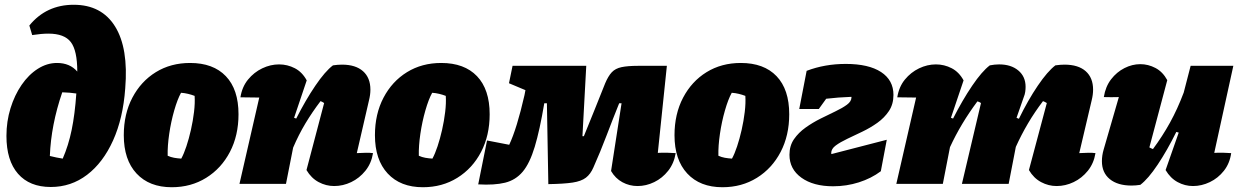

<svg xmlns="http://www.w3.org/2000/svg" viewBox="-20 -771 5199 805"><path d="M193 13Q104 13 55.5 -42.5Q7 -98 7 -201Q7 -262 24 -317Q41 -372 70.5 -415Q100 -458 138.5 -482.5Q177 -507 219 -507Q273 -507 304 -471Q304 -559 277 -594.5Q250 -630 183 -630Q154 -630 115 -624L103 -664Q174 -751 289 -751Q406 -751 462.5 -660Q519 -569 505 -400Q496 -275 454 -182Q412 -89 345 -38Q278 13 193 13ZM189 -117Q217 -110 243 -106Q267 -161 280.5 -226.5Q294 -292 300 -379Q274 -383 241 -384Q194 -247 189 -117Z M700 14Q606 14 552.5 -43.5Q499 -101 499 -204Q499 -293 535 -361.5Q571 -430 633.5 -468.5Q696 -507 777 -507Q874 -507 927 -451.5Q980 -396 980 -292Q980 -203 944 -134Q908 -65 844.5 -25.5Q781 14 700 14ZM740 -106Q751 -126 761.5 -157.5Q772 -189 780.5 -226.5Q789 -264 793.5 -301.5Q798 -339 796 -369Q783 -374 768.5 -377.5Q754 -381 739 -382Q724 -355 710.5 -308Q697 -261 689.5 -210Q682 -159 683 -118Q696 -112 710 -109.5Q724 -107 740 -106Z M984 0 1067 -362Q1042 -362 988 -363Q995 -407 1020 -437.5Q1045 -468 1079.5 -484.5Q1114 -501 1150 -501Q1185 -501 1216 -485Q1247 -469 1266 -434L1213 -277L1222 -274Q1261 -351 1302 -411.5Q1343 -472 1376 -497Q1396 -500 1414 -500Q1471 -500 1502 -472.5Q1533 -445 1533 -395Q1533 -374 1527 -350L1476 -129Q1502 -130 1515 -130.5Q1528 -131 1544 -129Q1537 -86 1512 -55Q1487 -24 1452.5 -7.5Q1418 9 1381 9Q1347 9 1316 -7.5Q1285 -24 1265 -58L1339 -339Q1332 -344 1324 -347Q1289 -301 1260.5 -253.5Q1232 -206 1209 -152L1179 0Z M1753 14Q1659 14 1605.5 -43.5Q1552 -101 1552 -204Q1552 -293 1588 -361.5Q1624 -430 1686.5 -468.5Q1749 -507 1830 -507Q1927 -507 1980 -451.5Q2033 -396 2033 -292Q2033 -203 1997 -134Q1961 -65 1897.5 -25.5Q1834 14 1753 14ZM1793 -106Q1804 -126 1814.5 -157.5Q1825 -189 1833.5 -226.5Q1842 -264 1846.5 -301.5Q1851 -339 1849 -369Q1836 -374 1821.5 -377.5Q1807 -381 1792 -382Q1777 -355 1763.5 -308Q1750 -261 1742.5 -210Q1735 -159 1736 -118Q1749 -112 1763 -109.5Q1777 -107 1793 -106Z M2653 9Q2619 9 2589.5 -7Q2560 -23 2542 -54L2586 -338H2576Q2549 -271 2523 -202.5Q2497 -134 2468 -69Q2456 -41 2436.5 -26Q2417 -11 2380.5 -5.5Q2344 0 2279 1L2273 -338H2262Q2243 -225 2222 -155.5Q2201 -86 2171.5 -51Q2142 -16 2097.5 -5Q2053 6 1985 2L2022 -182L2115 -164Q2131 -198 2147 -250Q2163 -302 2179 -372L2183 -393L2114 -422L2129 -495H2438L2422 -200H2428Q2451 -256 2473 -311Q2495 -366 2517 -421Q2530 -452 2545 -468Q2560 -484 2586 -489.5Q2612 -495 2655 -495H2776L2738 -130Q2774 -132 2813 -129Q2806 -86 2781.5 -55Q2757 -24 2723 -7.5Q2689 9 2653 9Z M3009 14Q2915 14 2861.5 -43.5Q2808 -101 2808 -204Q2808 -293 2844 -361.5Q2880 -430 2942.5 -468.5Q3005 -507 3086 -507Q3183 -507 3236 -451.5Q3289 -396 3289 -292Q3289 -203 3253 -134Q3217 -65 3153.5 -25.5Q3090 14 3009 14ZM3049 -106Q3060 -126 3070.5 -157.5Q3081 -189 3089.5 -226.5Q3098 -264 3102.5 -301.5Q3107 -339 3105 -369Q3092 -374 3077.5 -377.5Q3063 -381 3048 -382Q3033 -355 3019.5 -308Q3006 -261 2998.5 -210Q2991 -159 2992 -118Q3005 -112 3019 -109.5Q3033 -107 3049 -106Z M3473 10Q3390 10 3340 -26Q3290 -62 3290 -122Q3290 -160 3309 -187.5Q3328 -215 3357.5 -236Q3387 -257 3420 -273.5Q3453 -290 3482.5 -304Q3512 -318 3531 -332Q3550 -346 3550 -363Q3550 -364 3550 -365Q3494 -363 3444 -357L3413 -314H3331L3362 -474Q3438 -503 3526 -503Q3622 -503 3674 -469Q3726 -435 3726 -373Q3726 -334 3707 -305.5Q3688 -277 3658.5 -256Q3629 -235 3595.5 -219Q3562 -203 3532.5 -189Q3503 -175 3484 -161Q3465 -147 3465 -129Q3465 -127 3466 -125L3698 -185L3673 -53Q3633 -23 3581 -6.5Q3529 10 3473 10Z M3738 0 3821 -362Q3796 -362 3742 -363Q3749 -407 3774 -437.5Q3799 -468 3833.5 -484.5Q3868 -501 3904 -501Q3939 -501 3970 -485Q4001 -469 4020 -434L3967 -277L3976 -274Q4015 -351 4056 -411.5Q4097 -472 4130 -497Q4140 -499 4150 -500Q4160 -501 4169 -501Q4219 -501 4249.5 -475.5Q4280 -450 4280 -407Q4280 -397 4278.5 -386Q4277 -375 4272 -363L4242 -277L4252 -273Q4290 -351 4331 -411.5Q4372 -472 4405 -497Q4426 -500 4443 -500Q4501 -500 4532 -472.5Q4563 -445 4563 -395Q4563 -374 4557 -350L4505 -129Q4531 -130 4544 -130.5Q4557 -131 4573 -129Q4566 -86 4541 -55Q4516 -24 4481.5 -7.5Q4447 9 4410 9Q4376 9 4345 -7.5Q4314 -24 4294 -58L4369 -339Q4361 -344 4353 -347Q4318 -301 4290 -253.5Q4262 -206 4239 -155L4209 0H4013L4093 -339Q4086 -344 4078 -346Q4043 -299 4014.5 -251.5Q3986 -204 3963 -154L3933 0Z M4867 -58 4922 -215 4912 -218Q4874 -141 4834 -81Q4794 -21 4761 4Q4742 7 4724 7Q4666 7 4633 -20Q4600 -47 4600 -95Q4600 -119 4607 -143L4671 -364Q4640 -363 4608 -364Q4615 -408 4638.5 -438.5Q4662 -469 4694.5 -485.5Q4727 -502 4761 -502Q4794 -502 4824.5 -486Q4855 -470 4874 -435L4799 -153Q4806 -149 4814 -146Q4854 -200 4885.5 -257Q4917 -314 4943 -383L4972 -495H5151L5071 -130Q5105 -132 5142 -129Q5136 -86 5111.5 -55Q5087 -24 5052.5 -7.5Q5018 9 4982 9Q4948 9 4917.5 -7.5Q4887 -24 4867 -58Z"/></svg>

Font: Piazzolla Black
Style: Italic
Weight: 900
Italic angle: -11.3°
Designer: Juan Pablo del Peral
Foundry: Huerta Tipografica
Version: Version 1.330